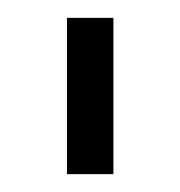

<svg xmlns="http://www.w3.org/2000/svg" viewBox="-20 -719 202 215"><path d="M55 -699H107V-524H55Z"/></svg>

Font: Prompt ExtraLight
Style: Regular
Weight: 275
Designer: Katatrad Team
Foundry: CadsonDemak
Version: Version 1.001